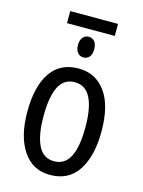

<svg xmlns="http://www.w3.org/2000/svg" viewBox="-123 -888 721 970"><g transform="rotate(15 237.0 -403.0)"><path d="M431 -269Q431 -141 382 -65.5Q333 10 235 10Q144 10 93.5 -65.5Q43 -141 43 -269Q43 -402 92.5 -474.5Q142 -547 238 -547Q327 -547 379 -476Q431 -405 431 -269ZM128 -269Q128 -169 154.5 -115.5Q181 -62 237 -62Q294 -62 320.5 -114.5Q347 -167 347 -269Q347 -370 320 -422.5Q293 -475 237 -475Q180 -475 154 -422.5Q128 -370 128 -269ZM371 -816V-753H121V-816ZM246 -715Q265 -715 276.5 -701Q288 -687 288 -661Q288 -635 276.5 -621Q265 -607 246 -607Q227 -607 215 -621Q203 -635 203 -661Q203 -687 215 -701Q227 -715 246 -715Z"/></g></svg>

Font: Avrile Sans Condensed
Style: Regular
Weight: 400
Width: 3
Designer: Monotype Design Team
Foundry: Monotype Imaging Inc.
Version: Version 2.001;September 10, 2019;FontCreator 11.5.0.2425 64-